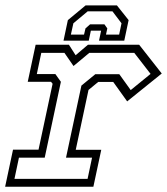

<svg xmlns="http://www.w3.org/2000/svg" viewBox="-22 -710 636 730"><path d="M-2.5 0 27.5 -141H124.5L178 -391.5L172 -399H83.5L113.5 -540H240L265.5 -500L312.5 -540H507L593 -430.5L461.5 -324.5L408.5 -398.5H351.5L314.5 -368L266 -140.5H363L333 0ZM33 -30H311L328 -110.5H229L287.5 -384.5L340.5 -428H431.5L475 -367.5L550.5 -429L488.5 -509H317.5L257.5 -459L223 -509H135L118 -428.5H188.5L209.5 -399L148 -110.5H50ZM422.5 -689.5 467 -633.5 450.5 -555.5H354.5L362.5 -593.5H323.5L315.5 -555.5H219.5L236 -633.5L303.5 -689.5ZM405.5 -667H311.5L257 -621.5L247.5 -578.5H297.5L303 -602L320.5 -617.5H375L386 -602L381 -578.5H431L440 -621.5Z"/></svg>

Font: Tourney Thin Light
Style: Italic
Weight: 300
Italic angle: -12°
Version: Version 1.015